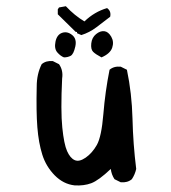

<svg xmlns="http://www.w3.org/2000/svg" viewBox="-20 -588 540 605"><path d="M214.8 -3.9Q179.7 -7.8 152.3 -35.6Q125 -63.5 113.3 -100.6Q101.6 -137.7 97.7 -187Q93.8 -236.3 95.7 -315.4Q95.7 -354.5 111.3 -385.7Q125 -397.5 146.5 -395.5L166 -385.7Q179.7 -366.2 175.8 -340.8Q170.9 -238.3 176.3 -186Q181.6 -133.8 191.4 -111.8Q201.2 -89.8 215.3 -83.5Q229.5 -77.1 250 -91.3Q270.5 -105.5 285.2 -131.3Q299.8 -157.2 305.7 -228.5Q311.5 -299.8 325.2 -368.2Q338.9 -379.9 360.4 -377.9L379.9 -368.2Q395.5 -293.9 397.5 -213.9Q399.4 -133.8 409.2 -55.7Q405.3 -38.1 395.5 -23.4Q381.8 -11.7 360.4 -13.7L340.8 -23.4Q331.1 -38.1 329.1 -55.7Q291 -19.5 267.6 -10.7Q244.1 -2 214.8 -3.9ZM181.6 -407.2Q170.9 -411.1 160.6 -422.9Q150.4 -434.6 154.8 -456.5Q159.2 -478.5 175.3 -484.4Q191.4 -490.2 207 -478Q222.7 -465.8 217.3 -441.4Q211.9 -417 202.6 -412.1Q193.4 -407.2 181.6 -407.2ZM299.8 -407.2Q281.2 -417 273.4 -424.8Q265.6 -432.6 267.6 -451.2Q269.5 -469.7 282.7 -480.5Q295.9 -491.2 308.6 -489.7Q321.3 -488.3 330.6 -472.2Q339.8 -456.1 333.5 -437.5Q327.1 -418.9 299.8 -407.2ZM236.3 -477.5 222.7 -483.4V-487.3H218.8L162.1 -543V-558.6L166 -564.5L187.5 -568.4Q214.8 -539.1 246.1 -520.5Q277.3 -550.8 317.4 -562.5Q331.1 -552.7 327.1 -535.2Q305.7 -518.6 283.7 -502Q261.7 -485.4 236.3 -477.5Z"/></svg>

Font: NaikaiFont
Style: Regular-Lite
Weight: 400
Version: Version 1.67